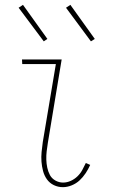

<svg xmlns="http://www.w3.org/2000/svg" viewBox="-20 -766 490 794"><path d="M240 8Q220 8 202.5 -0.5Q185 -9 174 -24.5Q163 -40 158 -59Q153 -78 151.5 -97.5Q150 -117 152 -137.5Q154 -158 157 -179L211 -501H72L71 -520H235L178 -176Q175 -158 173 -140.5Q171 -123 171.5 -106Q172 -89 175.5 -72.5Q179 -56 186.5 -42Q194 -28 209 -19.5Q224 -11 241 -11Q257 -11 272.5 -18Q288 -25 300 -36.5Q312 -48 320 -62.5Q328 -77 335 -92L353 -84Q345 -66 334 -49.5Q323 -33 309 -20Q295 -7 276.5 0.5Q258 8 240 8ZM356 -595 253 -734 271 -746 372 -605ZM161 -595 57 -734 75 -746 176 -605Z"/></svg>

Font: Iosevka Etoile Thin
Style: Italic
Weight: 100
Italic angle: -9°
Designer: Belleve Invis
Foundry: Belleve Invis
Version: Version 22.1.2; ttfautohint (v1.8.4)